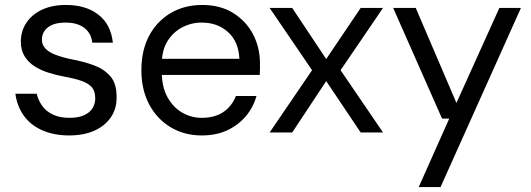

<svg xmlns="http://www.w3.org/2000/svg" viewBox="-20 -534 2140 774"><path d="M259 12Q198 12 151 -8.5Q104 -29 76.5 -67Q49 -105 42 -156H128Q134 -130 150 -107.5Q166 -85 193.5 -72Q221 -59 260 -59Q296 -59 319 -69.5Q342 -80 353 -98Q364 -116 364 -137Q364 -167 349.5 -183Q335 -199 307 -208.5Q279 -218 240 -225Q207 -231 175.5 -241Q144 -251 119 -267Q94 -283 79 -307.5Q64 -332 64 -366Q64 -409 86.5 -442.5Q109 -476 149.5 -495Q190 -514 246 -514Q326 -514 376.5 -475Q427 -436 435 -362H352Q348 -400 320 -421.5Q292 -443 245 -443Q198 -443 173.5 -424Q149 -405 149 -374Q149 -354 162.5 -339Q176 -324 203 -313.5Q230 -303 268 -295Q317 -286 358 -271Q399 -256 424.5 -227Q450 -198 450 -144Q451 -97 427.5 -62Q404 -27 361 -7.5Q318 12 259 12Z M793 12Q723 12 668 -21Q613 -54 581.5 -113Q550 -172 550 -251Q550 -331 581 -389.5Q612 -448 667.5 -481Q723 -514 795 -514Q869 -514 921 -481Q973 -448 1000.5 -395Q1028 -342 1028 -278Q1028 -268 1028 -257Q1028 -246 1027 -232H613V-297H945Q942 -366 899.5 -404.5Q857 -443 793 -443Q751 -443 714 -423.5Q677 -404 654.5 -367Q632 -330 632 -274V-246Q632 -184 655 -142.5Q678 -101 714.5 -80Q751 -59 793 -59Q846 -59 880.5 -82.5Q915 -106 931 -147H1014Q1001 -101 971 -65.5Q941 -30 896.5 -9Q852 12 793 12Z M1067 0 1238 -251 1067 -502H1158L1295 -296L1434 -502H1524L1353 -251L1524 0H1434L1295 -207L1158 0Z M1668 220 1791 -56H1762L1565 -502H1656L1820 -119L1993 -502H2080L1756 220Z"/></svg>

Font: DM Sans 16pt
Style: Regular
Weight: 400
Version: Version 4.004;gftools[0.9.30]